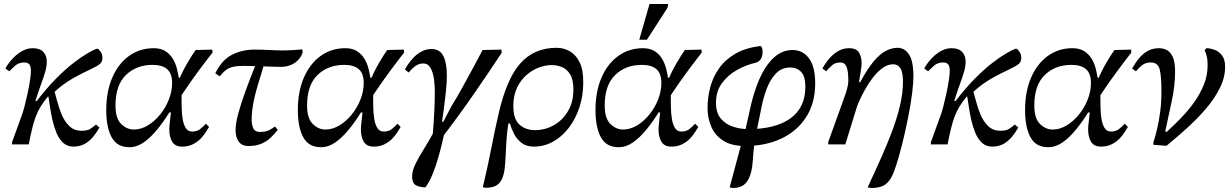

<svg xmlns="http://www.w3.org/2000/svg" viewBox="-20 -719 6130 956"><path d="M123 0H40V-11L86 -138Q94 -158 102 -189Q110 -220 117.5 -254.5Q125 -289 129.5 -319.5Q134 -350 134 -367Q134 -389 126 -398.5Q118 -408 101 -408Q73 -408 55 -391.5Q37 -375 26 -364L7 -378Q14 -392 27 -409Q40 -426 58 -442Q76 -458 97.5 -468.5Q119 -479 143 -479Q178 -479 195.5 -460.5Q213 -442 213 -412Q213 -390 206 -364.5Q199 -339 186 -304Q173 -269 156 -216H163Q213 -281 259 -327.5Q305 -374 344.5 -404.5Q384 -435 414 -452.5Q444 -470 460 -476H468Q473 -472 481.5 -460.5Q490 -449 490 -432Q490 -411 477.5 -400.5Q465 -390 425 -371Q389 -354 364 -340.5Q339 -327 318 -313.5Q297 -300 275 -282Q253 -264 224 -238H218Q196 -211 181.5 -187Q167 -163 157.5 -137Q148 -111 140 -78Q132 -45 123 0ZM345 11Q315 11 294.5 -8Q274 -27 261.5 -57Q249 -87 241 -122Q233 -157 228.5 -190Q224 -223 220 -246L250 -269Q256 -249 264.5 -216Q273 -183 287 -149Q301 -115 325 -91.5Q349 -68 386 -68Q415 -68 429 -77Q443 -86 458 -99L475 -84Q463 -62 445.5 -40Q428 -18 403.5 -3.5Q379 11 345 11Z M624 14Q563 14 536 -35.5Q509 -85 509 -171Q509 -263 539 -332.5Q569 -402 622.5 -440.5Q676 -479 745 -479Q781 -479 804 -464Q827 -449 840.5 -426.5Q854 -404 860.5 -378.5Q867 -353 870 -332H892L884 -244Q884 -217 884.5 -185.5Q885 -154 889.5 -126.5Q894 -99 905 -81.5Q916 -64 937 -64Q960 -64 975.5 -75.5Q991 -87 1005 -103L1021 -87Q1015 -78 1005 -61.5Q995 -45 979 -28.5Q963 -12 940 -0.5Q917 11 887 11Q852 11 837.5 -13Q823 -37 823 -74Q823 -92 826 -113Q829 -134 831 -159H823Q794 -112 761.5 -72.5Q729 -33 695 -9.5Q661 14 624 14ZM646 -74Q682 -74 716 -94.5Q750 -115 777.5 -149Q805 -183 821 -224Q837 -265 837 -306Q837 -353 812.5 -374.5Q788 -396 740 -396Q659 -396 607 -345.5Q555 -295 555 -194Q555 -129 583.5 -101.5Q612 -74 646 -74ZM873 -228 869 -315Q887 -361 912.5 -404.5Q938 -448 954 -470L1037 -472L1038 -457Q1030 -447 1012 -423.5Q994 -400 972 -370.5Q950 -341 929 -311Q908 -281 893 -258.5Q878 -236 873 -228Z M1218 8Q1184 8 1168.5 -14Q1153 -36 1153 -70Q1153 -105 1166.5 -154.5Q1180 -204 1203 -267Q1226 -330 1255 -403L1298 -408Q1276 -338 1262.5 -291.5Q1249 -245 1243 -214Q1237 -183 1235 -162Q1233 -141 1233 -122Q1233 -100 1241 -81Q1249 -62 1274 -62Q1303 -62 1319.5 -70.5Q1336 -79 1349 -89L1363 -73Q1345 -49 1324.5 -30.5Q1304 -12 1278 -2Q1252 8 1218 8ZM1074 -339 1052 -354Q1084 -420 1134.5 -446Q1185 -472 1249 -472Q1285 -472 1320 -470Q1355 -468 1386 -468Q1412 -468 1437 -469.5Q1462 -471 1485 -473L1487 -459Q1484 -447 1476 -434.5Q1468 -422 1454.5 -411Q1441 -400 1421.5 -393Q1402 -386 1376 -386Q1363 -386 1336.5 -387Q1310 -388 1280.5 -389Q1251 -390 1227 -390.5Q1203 -391 1195 -391Q1161 -391 1141 -386.5Q1121 -382 1106 -371Q1091 -360 1074 -339Z M1578 14Q1517 14 1490 -35.5Q1463 -85 1463 -171Q1463 -263 1493 -332.5Q1523 -402 1576.5 -440.5Q1630 -479 1699 -479Q1735 -479 1758 -464Q1781 -449 1794.5 -426.5Q1808 -404 1814.5 -378.5Q1821 -353 1824 -332H1846L1838 -244Q1838 -217 1838.5 -185.5Q1839 -154 1843.5 -126.5Q1848 -99 1859 -81.5Q1870 -64 1891 -64Q1914 -64 1929.5 -75.5Q1945 -87 1959 -103L1975 -87Q1969 -78 1959 -61.5Q1949 -45 1933 -28.5Q1917 -12 1894 -0.5Q1871 11 1841 11Q1806 11 1791.5 -13Q1777 -37 1777 -74Q1777 -92 1780 -113Q1783 -134 1785 -159H1777Q1748 -112 1715.5 -72.5Q1683 -33 1649 -9.5Q1615 14 1578 14ZM1600 -74Q1636 -74 1670 -94.5Q1704 -115 1731.5 -149Q1759 -183 1775 -224Q1791 -265 1791 -306Q1791 -353 1766.5 -374.5Q1742 -396 1694 -396Q1613 -396 1561 -345.5Q1509 -295 1509 -194Q1509 -129 1537.5 -101.5Q1566 -74 1600 -74ZM1827 -228 1823 -315Q1841 -361 1866.5 -404.5Q1892 -448 1908 -470L1991 -472L1992 -457Q1984 -447 1966 -423.5Q1948 -400 1926 -370.5Q1904 -341 1883 -311Q1862 -281 1847 -258.5Q1832 -236 1827 -228Z M2098 214Q2067 213 2049.5 202.5Q2032 192 2032 160Q2032 131 2049 96.5Q2066 62 2090 24Q2114 -14 2135 -53Q2140 -112 2142.5 -165.5Q2145 -219 2145 -263Q2145 -291 2141 -323.5Q2137 -356 2124.5 -379.5Q2112 -403 2087 -403Q2068 -403 2051.5 -392.5Q2035 -382 2015 -358L1996 -373Q2010 -399 2030 -422.5Q2050 -446 2075 -460.5Q2100 -475 2128 -475Q2170 -475 2187.5 -440Q2205 -405 2205 -343Q2205 -310 2200.5 -266Q2196 -222 2190.5 -180.5Q2185 -139 2181 -113H2203L2193 -57Q2188 -36 2180 -2Q2172 32 2160.5 71.5Q2149 111 2133.5 149Q2118 187 2098 214ZM2181 -34 2180 -99 2226 -187Q2255 -234 2284 -286.5Q2313 -339 2339 -387.5Q2365 -436 2383 -470L2477 -472L2478 -456Q2410 -353 2335.5 -245.5Q2261 -138 2181 -34Z M2397 216 2384 213Q2408 113 2425.5 23Q2443 -67 2460 -141Q2500 -323 2569.5 -402Q2639 -481 2751 -481Q2787 -481 2817.5 -463.5Q2848 -446 2866.5 -408Q2885 -370 2884 -307Q2884 -242 2865 -184.5Q2846 -127 2812.5 -83Q2779 -39 2734.5 -14Q2690 11 2638 11Q2601 11 2577 -7.5Q2553 -26 2539.5 -52.5Q2526 -79 2519 -104H2511Q2504 -57 2501.5 -16.5Q2499 24 2497.5 58Q2496 92 2493 119Q2490 146 2482 166Q2476 182 2465 193.5Q2454 205 2438 210.5Q2422 216 2397 216ZM2643 -71Q2694 -71 2737.5 -95.5Q2781 -120 2808 -165.5Q2835 -211 2835 -273Q2835 -322 2819 -348.5Q2803 -375 2778 -385Q2753 -395 2727 -395Q2697 -395 2664 -383Q2631 -371 2602 -346Q2573 -321 2554.5 -282.5Q2536 -244 2536 -191Q2536 -125 2567 -98Q2598 -71 2643 -71Z M3060 14Q2999 14 2972 -35.5Q2945 -85 2945 -171Q2945 -263 2975 -332.5Q3005 -402 3058.5 -440.5Q3112 -479 3181 -479Q3217 -479 3240 -464Q3263 -449 3276.5 -426.5Q3290 -404 3296.5 -378.5Q3303 -353 3306 -332H3328L3320 -244Q3320 -217 3320.5 -185.5Q3321 -154 3325.5 -126.5Q3330 -99 3341 -81.5Q3352 -64 3373 -64Q3396 -64 3411.5 -75.5Q3427 -87 3441 -103L3457 -87Q3451 -78 3441 -61.5Q3431 -45 3415 -28.5Q3399 -12 3376 -0.5Q3353 11 3323 11Q3288 11 3273.5 -13Q3259 -37 3259 -74Q3259 -92 3262 -113Q3265 -134 3267 -159H3259Q3230 -112 3197.5 -72.5Q3165 -33 3131 -9.5Q3097 14 3060 14ZM3082 -74Q3118 -74 3152 -94.5Q3186 -115 3213.5 -149Q3241 -183 3257 -224Q3273 -265 3273 -306Q3273 -353 3248.5 -374.5Q3224 -396 3176 -396Q3095 -396 3043 -345.5Q2991 -295 2991 -194Q2991 -129 3019.5 -101.5Q3048 -74 3082 -74ZM3309 -228 3305 -315Q3323 -361 3348.5 -404.5Q3374 -448 3390 -470L3473 -472L3474 -457Q3466 -447 3448 -423.5Q3430 -400 3408 -370.5Q3386 -341 3365 -311Q3344 -281 3329 -258.5Q3314 -236 3309 -228ZM3201 -521H3163L3214 -699H3307L3304 -681Z M3689 8Q3624 8 3583 -17.5Q3542 -43 3522.5 -86Q3503 -129 3503 -181Q3503 -234 3516.5 -285Q3530 -336 3560.5 -379Q3591 -422 3641.5 -451.5Q3692 -481 3767 -490Q3772 -487 3774.5 -479.5Q3777 -472 3777 -462Q3777 -439 3768.5 -425.5Q3760 -412 3744 -407Q3695 -396 3649.5 -370.5Q3604 -345 3574.5 -304.5Q3545 -264 3545 -207Q3545 -156 3570 -127.5Q3595 -99 3632 -87.5Q3669 -76 3705 -76Q3841 -76 3915.5 -129.5Q3990 -183 3990 -287Q3990 -339 3969 -361Q3948 -383 3914 -383Q3872 -383 3843.5 -353Q3815 -323 3798 -278Q3781 -233 3772 -187L3747 -64L3689 -62L3714 -173Q3732 -259 3761.5 -326Q3791 -393 3832.5 -431.5Q3874 -470 3926 -470Q3978 -470 4008.5 -428Q4039 -386 4039 -304Q4039 -206 3994 -136Q3949 -66 3870.5 -29Q3792 8 3689 8ZM3628 217 3613 214 3672 -6 3737 -13Q3731 40 3727.5 89Q3724 138 3708 171Q3701 185 3690.5 195.5Q3680 206 3664.5 211.5Q3649 217 3628 217Z M4318 217 4300 214Q4337 135 4369 63Q4401 -9 4425 -74Q4449 -139 4462.5 -198.5Q4476 -258 4476 -311Q4476 -360 4463 -379.5Q4450 -399 4427 -399Q4400 -399 4374.5 -380.5Q4349 -362 4327 -333.5Q4305 -305 4288 -274.5Q4271 -244 4260 -219.5Q4249 -195 4246 -185L4189 0H4105L4103 -9L4190 -251Q4192 -256 4198 -278Q4204 -300 4204 -316Q4204 -366 4195 -387Q4186 -408 4164 -408Q4139 -408 4123.5 -394.5Q4108 -381 4094 -364L4075 -378Q4087 -401 4106.5 -424.5Q4126 -448 4151.5 -463.5Q4177 -479 4207 -479Q4245 -479 4257.5 -456.5Q4270 -434 4270 -408Q4270 -387 4266.5 -368.5Q4263 -350 4257 -310H4263Q4300 -378 4331.5 -415Q4363 -452 4392 -466.5Q4421 -481 4449 -481Q4484 -481 4506 -448Q4528 -415 4528 -340Q4528 -306 4522 -257.5Q4516 -209 4505.5 -154Q4495 -99 4482.5 -45Q4470 9 4457 55Q4444 101 4433 131Q4421 164 4405.5 183Q4390 202 4369 209.5Q4348 217 4318 217Z M4698 0H4615V-11L4661 -138Q4669 -158 4677 -189Q4685 -220 4692.5 -254.5Q4700 -289 4704.5 -319.5Q4709 -350 4709 -367Q4709 -389 4701 -398.5Q4693 -408 4676 -408Q4648 -408 4630 -391.5Q4612 -375 4601 -364L4582 -378Q4589 -392 4602 -409Q4615 -426 4633 -442Q4651 -458 4672.5 -468.5Q4694 -479 4718 -479Q4753 -479 4770.5 -460.5Q4788 -442 4788 -412Q4788 -390 4781 -364.5Q4774 -339 4761 -304Q4748 -269 4731 -216H4738Q4788 -281 4834 -327.5Q4880 -374 4919.5 -404.5Q4959 -435 4989 -452.5Q5019 -470 5035 -476H5043Q5048 -472 5056.5 -460.5Q5065 -449 5065 -432Q5065 -411 5052.5 -400.5Q5040 -390 5000 -371Q4964 -354 4939 -340.5Q4914 -327 4893 -313.5Q4872 -300 4850 -282Q4828 -264 4799 -238H4793Q4771 -211 4756.5 -187Q4742 -163 4732.5 -137Q4723 -111 4715 -78Q4707 -45 4698 0ZM4920 11Q4890 11 4869.5 -8Q4849 -27 4836.5 -57Q4824 -87 4816 -122Q4808 -157 4803.5 -190Q4799 -223 4795 -246L4825 -269Q4831 -249 4839.5 -216Q4848 -183 4862 -149Q4876 -115 4900 -91.5Q4924 -68 4961 -68Q4990 -68 5004 -77Q5018 -86 5033 -99L5050 -84Q5038 -62 5020.5 -40Q5003 -18 4978.5 -3.5Q4954 11 4920 11Z M5199 14Q5138 14 5111 -35.5Q5084 -85 5084 -171Q5084 -263 5114 -332.5Q5144 -402 5197.5 -440.5Q5251 -479 5320 -479Q5356 -479 5379 -464Q5402 -449 5415.5 -426.5Q5429 -404 5435.5 -378.5Q5442 -353 5445 -332H5467L5459 -244Q5459 -217 5459.5 -185.5Q5460 -154 5464.5 -126.5Q5469 -99 5480 -81.5Q5491 -64 5512 -64Q5535 -64 5550.5 -75.5Q5566 -87 5580 -103L5596 -87Q5590 -78 5580 -61.5Q5570 -45 5554 -28.5Q5538 -12 5515 -0.5Q5492 11 5462 11Q5427 11 5412.5 -13Q5398 -37 5398 -74Q5398 -92 5401 -113Q5404 -134 5406 -159H5398Q5369 -112 5336.5 -72.5Q5304 -33 5270 -9.5Q5236 14 5199 14ZM5221 -74Q5257 -74 5291 -94.5Q5325 -115 5352.5 -149Q5380 -183 5396 -224Q5412 -265 5412 -306Q5412 -353 5387.5 -374.5Q5363 -396 5315 -396Q5234 -396 5182 -345.5Q5130 -295 5130 -194Q5130 -129 5158.5 -101.5Q5187 -74 5221 -74ZM5448 -228 5444 -315Q5462 -361 5487.5 -404.5Q5513 -448 5529 -470L5612 -472L5613 -457Q5605 -447 5587 -423.5Q5569 -400 5547 -370.5Q5525 -341 5504 -311Q5483 -281 5468 -258.5Q5453 -236 5448 -228Z M5788 7 5723 2V-10Q5733 -41 5742 -79.5Q5751 -118 5757 -164.5Q5763 -211 5763 -266Q5763 -337 5754.5 -372.5Q5746 -408 5710 -408Q5684 -408 5667 -394.5Q5650 -381 5636 -364L5617 -378Q5634 -408 5653 -430.5Q5672 -453 5696 -466Q5720 -479 5751 -479Q5773 -479 5791 -469Q5809 -459 5820 -434Q5831 -409 5831 -364Q5831 -291 5813.5 -212Q5796 -133 5782 -65L5789 -62Q5824 -94 5860 -131Q5896 -168 5926 -210Q5956 -252 5974.5 -298Q5993 -344 5993 -395Q5993 -423 5988 -441Q5983 -459 5978 -469L5987 -479Q6004 -479 6026 -471.5Q6048 -464 6064 -444Q6080 -424 6080 -386Q6080 -333 6053.5 -280Q6027 -227 5984 -177Q5941 -127 5889.5 -80.5Q5838 -34 5788 7Z"/></svg>

Font: STIX Two Text
Style: Italic
Weight: 400
Italic angle: -12°
Designer: Ross Mills, John Hudson & Paul Hanslow, Tiro Typeworks Ltd; with prior portions MicroPress Inc. and Coen Hoffman, Elsevi
Foundry: Tiro Typeworks Ltd
Version: Version 2.13 b171